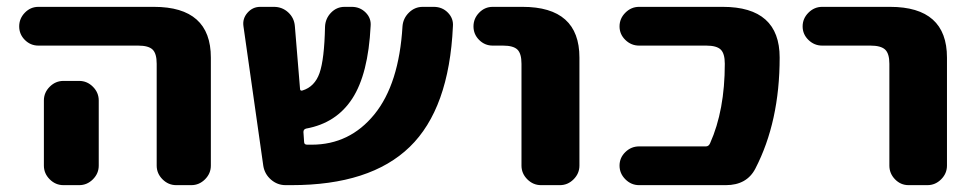

<svg xmlns="http://www.w3.org/2000/svg" viewBox="-20 -540 2843 560"><path d="M165 -304H211Q234 -304 251 -287Q268 -270 268 -247V-160V-57Q268 -34 251 -17Q234 0 211 0H165Q142 0 125 -17Q108 -34 108 -57V-160V-247Q108 -270 125 -287Q142 -304 165 -304ZM92 -407Q69 -407 52.5 -423.5Q36 -440 36 -463Q36 -486 52.5 -503Q69 -520 92 -520H429Q595 -520 595 -372V-57Q595 -34 578 -17Q561 0 538 0H494Q471 0 454 -17Q437 -34 437 -57V-354Q437 -384 425 -395.5Q413 -407 383 -407Z M748 -56 690 -464Q687 -486 702 -503Q717 -520 739 -520H779Q803 -520 820.5 -504Q838 -488 840 -464L855 -282Q855 -274 862 -276Q898 -287 912 -327Q926 -367 928 -462Q929 -486 945.5 -503Q962 -520 985 -520H1006Q1030 -520 1046.5 -503.5Q1063 -487 1061 -464Q1054 -324 1007.5 -252.5Q961 -181 873 -165Q865 -163 865 -155L867 -126Q867 -118 876 -118H889Q1000 -118 1072 -206.5Q1144 -295 1154 -464Q1156 -487 1173 -503.5Q1190 -520 1213 -520H1245Q1270 -520 1286.5 -503Q1303 -486 1301 -463Q1290 -223 1175 -111.5Q1060 0 830 0H813Q789 0 770.5 -16Q752 -32 748 -56Z M1417 -407Q1394 -407 1377.5 -423.5Q1361 -440 1361 -463Q1361 -486 1377.5 -503Q1394 -520 1417 -520H1504Q1670 -520 1670 -372V-57Q1670 -34 1653 -17Q1636 0 1613 0H1558Q1535 0 1518 -17Q1501 -34 1501 -57V-354Q1501 -384 1489 -395.5Q1477 -407 1447 -407Z M2039 -113Q2047 -113 2051 -122Q2094 -218 2094 -354Q2094 -384 2082 -395.5Q2070 -407 2040 -407H1844Q1821 -407 1804 -423.5Q1787 -440 1787 -463Q1787 -486 1804 -503Q1821 -520 1844 -520H2088Q2254 -520 2254 -372Q2254 -185 2183 -48Q2158 0 2097 0H1844Q1821 0 1804 -17Q1787 -34 1787 -57Q1787 -80 1804 -96.5Q1821 -113 1844 -113Z M2378 -407Q2355 -407 2338 -423.5Q2321 -440 2321 -463Q2321 -486 2338 -503Q2355 -520 2378 -520H2576Q2742 -520 2742 -372V-57Q2742 -34 2725 -17Q2708 0 2685 0H2630Q2607 0 2590.5 -17Q2574 -34 2574 -57V-354Q2574 -384 2561.5 -395.5Q2549 -407 2519 -407Z"/></svg>

Font: Rounded Mplus 1c ExtraBold
Style: Regular
Weight: 800
Version: Version 1.059.20150529